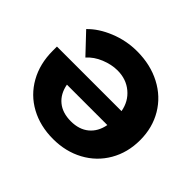

<svg xmlns="http://www.w3.org/2000/svg" viewBox="-166 -925 1150 1150"><g transform="rotate(45 409.0 -350.0)"><path d="M409.2 14.2Q299.8 14.2 214.6 -32.2Q129.4 -78.6 81.8 -163.6Q34.2 -248.5 34.2 -357.9V-394H581.1Q568.8 -463.9 517.3 -506.8Q465.8 -549.8 392.1 -549.8Q341.8 -549.8 288.3 -528.1Q234.9 -506.3 201.2 -467.8L84 -591.8Q135.3 -645.5 219.2 -679.7Q303.2 -713.9 394 -713.9Q506.8 -713.9 595.7 -667.5Q684.6 -621.1 733.9 -538.1Q783.2 -455.1 783.2 -350.1Q783.2 -244.6 734.9 -161.4Q686.5 -78.1 601.3 -32Q516.1 14.2 409.2 14.2ZM580.1 -274.9H237.8Q250 -209 294.2 -172.6Q338.4 -136.2 409.2 -136.2Q479.5 -136.2 523.7 -172.9Q567.9 -209.5 580.1 -274.9Z"/></g></svg>

Font: Montserrat ExtraBold
Style: Regular
Weight: 800
Designer: Julieta Ulanovsky
Foundry: Julieta Ulanovsky
Version: Version 9.000